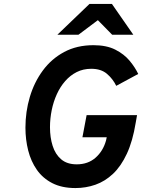

<svg xmlns="http://www.w3.org/2000/svg" viewBox="-20 -941 720 973"><path d="M362.3 12Q293.6 12 245.2 -12.8Q196.8 -37.6 166.8 -80.5Q136.7 -123.5 122.8 -178.7Q108.9 -233.8 108.9 -294Q108.9 -374.7 131.1 -449.5Q153.3 -524.3 197.1 -583.7Q240.9 -643.1 305.2 -677.5Q369.5 -712 453.7 -712Q519.8 -712 564.4 -689.4Q609 -666.7 637 -633Q664.9 -599.2 680.5 -566.2L569.1 -506Q552.1 -541.1 522.1 -566.8Q492.1 -592.4 442.5 -592.4Q401.8 -592.4 368.8 -575.8Q335.8 -559.2 310.5 -530.2Q285.1 -501.3 268 -463.6Q250.8 -425.8 242.1 -382.9Q233.3 -340 233.3 -296.2Q233.3 -244.3 246.8 -201.8Q260.2 -159.2 290 -133.7Q319.8 -108.2 368.7 -108.2Q426 -108.2 464.2 -141.8Q502.4 -175.4 517.3 -228.8L520.9 -245.4H397.7L418.9 -357.4H674.5L667.7 -318.8Q652.6 -225.8 623 -162.2Q593.4 -98.5 552.8 -60.2Q512.2 -22 463.8 -5Q415.3 12 362.3 12ZM270.8 -765 433.4 -921H547.2L655.6 -765H548.4L476 -838.8L377.6 -765Z"/></svg>

Font: Overpass
Style: Italic
Weight: 400
Italic angle: -10°
Designer: Delve Withrington, Dave Bailey, Thomas Jockin
Foundry: Delve Fonts LLC
Version: Version 4.000